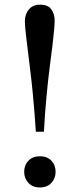

<svg xmlns="http://www.w3.org/2000/svg" viewBox="-20 -792 342 822"><path d="M133.5 -228Q128.5 -304 122 -374.8Q115.5 -445.5 107.5 -507Q98.5 -580.5 92.5 -630.5Q86.5 -680.5 86.5 -700.5Q86.5 -731 103.5 -751.5Q120.5 -772 151.5 -772Q185.5 -772 199.8 -752Q214 -732 214 -704Q214 -689.5 211.5 -662.2Q209 -635 204.5 -596.8Q200 -558.5 193.5 -510Q185.5 -448 178.8 -376Q172 -304 168 -228ZM150.5 10.5Q119.5 10.5 101.5 -9.2Q83.5 -29 83.5 -56Q83.5 -85 101.8 -104Q120 -123 150.5 -123Q182 -123 200 -104Q218 -85 218 -56Q218 -29 200.2 -9.2Q182.5 10.5 150.5 10.5Z"/></svg>

Font: Libre Caslon Text
Style: Regular
Weight: 400
Designer: Pablo Impallari, Rodrigo Fuenzalida, Katja Schimmel
Foundry: Pablo Impallari, Rodrigo Fuenzalida
Version: Version 2.000